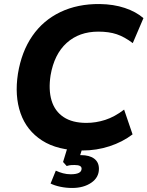

<svg xmlns="http://www.w3.org/2000/svg" viewBox="-20 -736 732 953"><path d="M389 11Q266 11 189 -38.5Q112 -88 82 -174Q52 -260 69 -370Q87 -480 140.5 -557.5Q194 -635 279.5 -676Q365 -717 475 -716Q544 -715 599.5 -696.5Q655 -678 692 -646L639 -522Q598 -553 559.5 -566Q521 -579 468 -579Q373 -579 311 -523Q249 -467 231 -362Q220 -290 236 -237Q252 -184 295.5 -155Q339 -126 409 -126Q456 -126 502.5 -141Q549 -156 596 -192L638 -69Q588 -31 523.5 -10Q459 11 389 11ZM338 197Q308 197 279.5 191Q251 185 231 175L257 111Q274 119 292.5 124Q311 129 331 129Q358 129 371.5 122Q385 115 385 101Q385 92 376.5 87.5Q368 83 350 83Q342 83 333 83.5Q324 84 311 88L293 68L320 -20H395L371 56L336 42Q348 38 360 36Q372 34 382 34Q424 34 447.5 51.5Q471 69 471 102Q471 145 433 171Q395 197 338 197Z"/></svg>

Font: Mulish ExtraLight ExtraBold
Style: Italic
Weight: 800
Italic angle: -9°
Version: Version 3.603